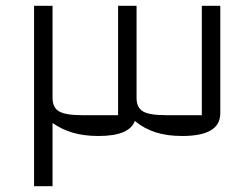

<svg xmlns="http://www.w3.org/2000/svg" viewBox="-20 -645 845 665"><path d="M98 -625H162V-306Q162 -272 185 -259Q208 -246 266 -246H389V-625H453V-306Q453 -272 475.5 -259Q498 -246 556 -246H679V-625H743V-253Q743 -213 710 -193.5Q677 -174 611 -174Q559 -174 519.5 -186.5Q480 -199 447 -226Q428 -174 321 -174Q272 -174 233.5 -185Q195 -196 162 -219V0H98Z"/></svg>

Font: Changa Light
Style: Regular
Weight: 300
Designer: Eduardo Rodriguez Tunni
Foundry: Eduardo Rodriguez Tunni
Version: Version 2.002; ttfautohint (v1.5) -l 8 -r 50 -G 110 -x 14 -H